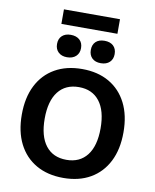

<svg xmlns="http://www.w3.org/2000/svg" viewBox="-106 -1092 954 1181"><g transform="rotate(10 370.5 -501.0)"><path d="M371 -670Q469 -670 540 -629Q611 -588 649.5 -512Q688 -436 688 -330Q688 -224 649.5 -148Q611 -72 540 -31Q469 10 371 10Q273 10 201.5 -31Q130 -72 91.5 -148Q53 -224 53 -330Q53 -436 91.5 -512Q130 -588 201.5 -629Q273 -670 371 -670ZM371 -557Q287 -557 241.5 -498.5Q196 -440 196 -330Q196 -220 241.5 -161.5Q287 -103 371 -103Q454 -103 499.5 -161.5Q545 -220 545 -330Q545 -440 499.5 -498.5Q454 -557 371 -557ZM265 -865Q300 -865 320.5 -846.5Q341 -828 341 -795Q341 -763 320.5 -744Q300 -725 265 -725Q231 -725 211 -744Q191 -763 191 -795Q191 -828 211 -846.5Q231 -865 265 -865ZM476 -865Q511 -865 531 -846.5Q551 -828 551 -795Q551 -763 531 -744Q511 -725 476 -725Q441 -725 421.5 -744Q402 -763 402 -795Q402 -828 421.5 -846.5Q441 -865 476 -865ZM546 -1012V-921H196V-1012Z"/></g></svg>

Font: Work Sans SemiBold
Style: Regular
Weight: 600
Designer: Wei Huang
Foundry: Wei Huang
Version: Version 2.010; ttfautohint (v1.8.3)